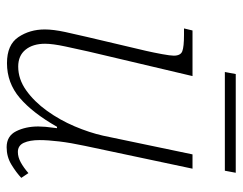

<svg xmlns="http://www.w3.org/2000/svg" viewBox="-94 -608 713 564"><g transform="rotate(90 262.0 -326.5)"><path d="M413 10Q380 10 366 -18Q352 -46 352 -83Q352 -92 353 -104Q354 -116 357 -138H353Q312 -66 268 -28.5Q224 9 166 9Q112 9 89.5 -24.5Q67 -58 67 -102Q67 -127 74.5 -162Q82 -197 89 -226L130 -400Q135 -422 139.5 -446.5Q144 -471 144 -481Q144 -501 131 -506Q118 -511 83 -511H64L70 -536H204L132 -231Q125 -200 117 -162.5Q109 -125 109 -103Q109 -67 126.5 -45.5Q144 -24 176 -24Q213 -24 246 -47.5Q279 -71 306 -108.5Q333 -146 351.5 -189.5Q370 -233 379 -273L434 -536H476L409 -220Q400 -178 396 -144.5Q392 -111 392 -87Q392 -58 400 -40.5Q408 -23 427 -23Q442 -23 457.5 -31.5Q473 -40 489 -54L503 -33Q487 -18 464 -4Q441 10 413 10ZM192 -631 198 -663H488L482 -631Z"/></g></svg>

Font: Noto Serif ExtraLight
Style: Italic
Weight: 200
Italic angle: -12°
Designer: Monotype Design Team
Foundry: Monotype Imaging Inc.
Version: Version 2.014; ttfautohint (v1.8.4.7-5d5b)